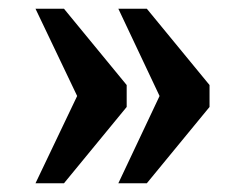

<svg xmlns="http://www.w3.org/2000/svg" viewBox="-20 -489 558 438"><path d="M250 -71 344 -270 250 -469H315L458 -295V-245L315 -71ZM61 -71 156 -270 61 -469H126L269 -295V-245L126 -71Z"/></svg>

Font: Noto Serif Lao SemiCondensed
Style: Bold
Weight: 700
Width: 4
Designer: Monotype Design Team
Foundry: Monotype Imaging Inc.
Version: Version 2.003; ttfautohint (v1.8.4.7-5d5b)